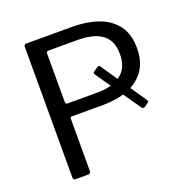

<svg xmlns="http://www.w3.org/2000/svg" viewBox="-132 -864 959 987"><g transform="rotate(-20 348.0 -371.0)"><path d="M599 -243 577 -227Q567 -220 558 -233L392 -473Q389 -478 390 -481.5Q391 -485 396 -488L418 -503Q427 -509 432 -503L601 -255Q606 -248 599 -243ZM643 -526Q643 -452 609 -404Q575 -356 515.5 -333Q456 -310 379 -310H208Q199 -310 199 -301V-15Q199 0 184 0H116Q109 0 106 -3Q103 -6 103 -13V-728Q103 -742 115 -742H367Q446 -742 508.5 -720Q571 -698 607 -650Q643 -602 643 -526ZM550 -527Q550 -579 527.5 -610.5Q505 -642 464.5 -655.5Q424 -669 368 -669H212Q199 -669 199 -657V-394Q199 -380 209 -380H375Q454 -380 502 -415.5Q550 -451 550 -527Z"/></g></svg>

Font: Libre Franklin
Style: Regular
Weight: 400
Designer: Pablo Impallari, Rodrigo Fuenzalida, Nhung Nguyen
Foundry: Impallari Type
Version: Version 3.000